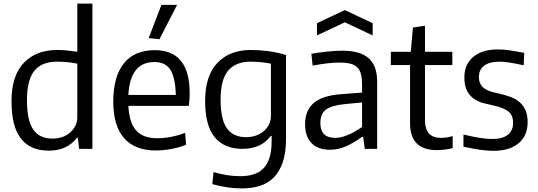

<svg xmlns="http://www.w3.org/2000/svg" viewBox="-20 -828 2993 1068"><path d="M252 10Q149 10 96.5 -57Q44 -124 44 -265Q44 -407 112.5 -478.5Q181 -550 298 -550Q328 -550 355.5 -547Q383 -544 410 -540V-808H494V0H420L413 -62H408Q354 10 252 10ZM272 -57Q299 -57 324 -65Q349 -73 368 -89Q387 -105 398.5 -127Q410 -149 410 -178V-474Q355 -485 296 -485Q213 -485 171.5 -434.5Q130 -384 130 -270Q130 -158 165 -107.5Q200 -57 272 -57Z M807 -616 878 -801H965L867 -610ZM847 9Q730 9 670 -60Q610 -129 610 -262Q610 -402 669 -475.5Q728 -549 841 -549Q1035 -549 1035 -310Q1035 -287 1033.5 -270Q1032 -253 1030 -239H694Q699 -145 737.5 -102Q776 -59 855 -59Q891 -59 930.5 -66.5Q970 -74 1010 -89L1015 -23Q979 -8 934 0.5Q889 9 847 9ZM839 -483Q704 -483 694 -300H958Q955 -398 927.5 -440.5Q900 -483 839 -483Z M1326 220Q1283 220 1240 213.5Q1197 207 1161 196L1168 129Q1204 140 1241.5 146Q1279 152 1317 152Q1357 152 1389.5 142Q1422 132 1444.5 109.5Q1467 87 1479 50Q1491 13 1491 -41V-72H1486Q1433 0 1330 0Q1227 0 1174 -65Q1121 -130 1121 -267Q1121 -407 1189.5 -478.5Q1258 -550 1375 -550Q1421 -550 1469 -544Q1517 -538 1571 -522V-57Q1571 21 1553 74Q1535 127 1502.5 159.5Q1470 192 1425 206Q1380 220 1326 220ZM1349 -65Q1376 -65 1401 -73Q1426 -81 1445 -96.5Q1464 -112 1475.5 -134Q1487 -156 1487 -184V-474Q1460 -479 1432 -482Q1404 -485 1374 -485Q1291 -485 1249 -435Q1207 -385 1207 -273Q1207 -164 1242 -114.5Q1277 -65 1349 -65Z M1816 5Q1749 5 1713 -32Q1677 -69 1677 -137Q1677 -214 1725 -255Q1773 -296 1876 -304L1994 -313V-357Q1994 -392 1988 -415.5Q1982 -439 1967 -453.5Q1952 -468 1928 -474Q1904 -480 1868 -480Q1837 -480 1798.5 -475.5Q1760 -471 1719 -463L1712 -529Q1760 -537 1802.5 -541.5Q1845 -546 1884 -546Q1984 -546 2031 -504Q2078 -462 2078 -373V0H2009L2000 -67H1994Q1951 -35 1906.5 -15Q1862 5 1816 5ZM1845 -61Q1863 -61 1882 -66Q1901 -71 1920.5 -79.5Q1940 -88 1958.5 -99Q1977 -110 1994 -121V-258L1898 -249Q1823 -241 1792.5 -218Q1762 -195 1762 -144Q1762 -61 1845 -61ZM1743 -699 1898 -772 2053 -699V-631L1898 -704L1743 -631Z M2410 7Q2261 7 2261 -142V-466H2154V-540H2265L2277 -675L2344 -685V-540H2496V-466H2344V-159Q2344 -61 2433 -61Q2447 -61 2464 -63.5Q2481 -66 2498 -71V-4Q2452 7 2410 7Z M2725 11Q2691 11 2652.5 5.5Q2614 0 2558 -12V-80Q2601 -69 2642.5 -62Q2684 -55 2721 -55Q2776 -55 2805 -78.5Q2834 -102 2834 -144Q2834 -189 2806.5 -209Q2779 -229 2730 -240Q2702 -246 2672.5 -253.5Q2643 -261 2618.5 -277Q2594 -293 2578.5 -321.5Q2563 -350 2563 -398Q2563 -470 2612.5 -511.5Q2662 -553 2749 -553Q2765 -553 2780 -552Q2795 -551 2812 -548.5Q2829 -546 2849.5 -542.5Q2870 -539 2896 -534L2893 -465Q2846 -475 2815 -480Q2784 -485 2758 -485Q2703 -485 2673.5 -463Q2644 -441 2644 -400Q2644 -376 2653 -360Q2662 -344 2677 -334Q2692 -324 2713 -318Q2734 -312 2758 -307Q2792 -299 2820.5 -288.5Q2849 -278 2870 -260Q2891 -242 2903 -215Q2915 -188 2915 -148Q2915 -74 2865 -31.5Q2815 11 2725 11Z"/></svg>

Font: Encode Sans Narrow
Style: Regular
Weight: 400
Designer: Pablo Impallari, Andres Torresi
Foundry: Pablo Impallari, Andres Torresi
Version: Version 1.000; ttfautohint (v1.00) -l 8 -r 50 -G 200 -x 14 -